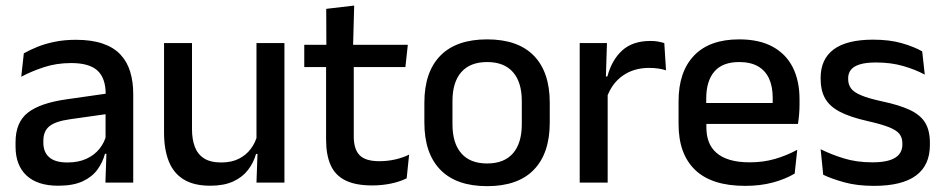

<svg xmlns="http://www.w3.org/2000/svg" viewBox="-20 -640 3310 673"><path d="M447 0H349.5L353.5 -116L350 -131V-285L350.5 -309.5Q350.5 -366 321.8 -392.5Q293 -419 229.5 -419Q178 -419 134 -404.5Q90 -390 54.5 -371L63.5 -453Q83.5 -464.5 110.5 -475.5Q137.5 -486.5 171.5 -493.5Q205.5 -500.5 246 -500.5Q301.5 -500.5 340 -487.2Q378.5 -474 402 -449Q425.5 -424 436.2 -389Q447 -354 447 -311ZM184 11Q111.5 11 73 -24.8Q34.5 -60.5 34.5 -126.5V-141.5Q34.5 -211.5 77.8 -245.2Q121 -279 214 -292L361 -313L366.5 -242L225.5 -222Q175 -215 153.5 -197.8Q132 -180.5 132 -147V-140Q132 -106.5 152.8 -88.5Q173.5 -70.5 216 -70.5Q255 -70.5 283 -83.5Q311 -96.5 328.5 -118.2Q346 -140 352.5 -166.5L366 -101H348Q340 -71 321.5 -45.5Q303 -20 269.8 -4.5Q236.5 11 184 11Z M555 -489H653V-187Q653 -152 662.8 -125.8Q672.5 -99.5 695 -85Q717.5 -70.5 755.5 -70.5Q791.5 -70.5 817.2 -83.5Q843 -96.5 859.5 -118.8Q876 -141 882.5 -168.5L898.5 -100.5H877.5Q869 -70 849.5 -44.5Q830 -19 797.5 -4Q765 11 717 11Q660 11 624.2 -10.8Q588.5 -32.5 571.8 -74.2Q555 -116 555 -176ZM879 -489H977V0H879L883 -114.5L879 -120.5Z M1284.5 10Q1226 10 1190.5 -7.8Q1155 -25.5 1139 -61.2Q1123 -97 1123 -150.5V-449.5H1220V-162Q1220 -117 1240.5 -96Q1261 -75 1309.5 -75Q1338.5 -75 1365 -81Q1391.5 -87 1414 -98L1405.5 -15Q1381.5 -3 1350 3.5Q1318.5 10 1284.5 10ZM1401 -405H1046.5V-483H1409.5ZM1217.5 -474.5H1124L1123.5 -609L1221.5 -620.5Z M1687.5 12.5Q1579.5 12.5 1523.5 -45Q1467.5 -102.5 1467.5 -210.5V-280Q1467.5 -387.5 1523.5 -444.8Q1579.5 -502 1687.5 -502Q1795.5 -502 1851.2 -444.8Q1907 -387.5 1907 -280V-210.5Q1907 -102.5 1851.2 -45Q1795.5 12.5 1687.5 12.5ZM1687.5 -67Q1747 -67 1778 -102.5Q1809 -138 1809 -204.5V-286Q1809 -352 1778 -387.2Q1747 -422.5 1687.5 -422.5Q1628 -422.5 1597 -387.2Q1566 -352 1566 -286V-204.5Q1566 -138 1597 -102.5Q1628 -67 1687.5 -67Z M2106 -295.5 2085 -372H2109Q2124.5 -430 2161 -463.2Q2197.5 -496.5 2260.5 -496.5Q2275.5 -496.5 2287.2 -494.2Q2299 -492 2308.5 -489L2314.5 -393.5Q2302.5 -397.5 2287.5 -399.8Q2272.5 -402 2255 -402Q2201.5 -402 2162.5 -374.5Q2123.5 -347 2106 -295.5ZM2110 0H2012V-489H2107.5L2103 -346.5L2110 -339.5Z M2592 11.5Q2475 11.5 2416.8 -44.2Q2358.5 -100 2358.5 -205V-285Q2358.5 -388.5 2412.8 -445.2Q2467 -502 2571 -502Q2641.5 -502 2688.5 -476.2Q2735.5 -450.5 2759 -403.5Q2782.5 -356.5 2782.5 -292V-273.5Q2782.5 -256.5 2781 -239Q2779.5 -221.5 2777 -205.5H2687Q2688 -231.5 2688.2 -254.5Q2688.5 -277.5 2688.5 -296.5Q2688.5 -337 2675.5 -365Q2662.5 -393 2636.5 -407.8Q2610.5 -422.5 2571 -422.5Q2512.5 -422.5 2484 -389.2Q2455.5 -356 2455.5 -294.5V-248.5L2456 -237V-193.5Q2456 -166 2464.2 -143.5Q2472.5 -121 2490.8 -104.8Q2509 -88.5 2538 -79.8Q2567 -71 2608.5 -71Q2655.5 -71 2696.8 -83Q2738 -95 2774.5 -115L2765.5 -31.5Q2732.5 -12 2688.8 -0.2Q2645 11.5 2592 11.5ZM2757 -205.5H2410.5V-279H2757Z M3043.5 11.5Q2984.5 11.5 2940 -0.8Q2895.5 -13 2865.5 -27.5L2856.5 -117Q2893.5 -98.5 2938 -84.8Q2982.5 -71 3038 -71Q3091.5 -71 3117.2 -86.8Q3143 -102.5 3143 -133.5V-137.5Q3143 -157.5 3132.5 -170.8Q3122 -184 3095.2 -194.5Q3068.5 -205 3019.5 -216Q2958 -230 2922.5 -249Q2887 -268 2871.8 -295.8Q2856.5 -323.5 2856.5 -362.5V-367Q2856.5 -433 2902.5 -467Q2948.5 -501 3040.5 -501Q3098.5 -501 3141.5 -488.5Q3184.5 -476 3212.5 -460L3221.5 -378.5Q3188 -396.5 3145.2 -408.8Q3102.5 -421 3050.5 -421Q3015 -421 2993.5 -414.2Q2972 -407.5 2962.5 -395.2Q2953 -383 2953 -366V-362.5Q2953 -344 2963 -330.2Q2973 -316.5 2998.8 -305.8Q3024.5 -295 3070.5 -285Q3132.5 -272 3169.5 -254.5Q3206.5 -237 3223 -209.8Q3239.5 -182.5 3239.5 -139.5V-132Q3239.5 -60.5 3190.5 -24.5Q3141.5 11.5 3043.5 11.5Z"/></svg>

Font: Anek Kannada Medium Medium
Style: Regular
Weight: 500
Version: Version 1.003